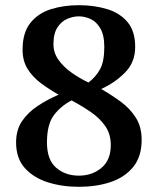

<svg xmlns="http://www.w3.org/2000/svg" viewBox="-20 -700 608 740"><path d="M284 20Q219 20 164 2.5Q109 -15 75.5 -52.5Q42 -90 42 -151Q42 -200 65.5 -234Q89 -268 126.5 -292.5Q164 -317 206 -335Q169 -356 137.5 -379.5Q106 -403 86.5 -434Q67 -465 67 -509Q67 -574 97 -611.5Q127 -649 176 -664.5Q225 -680 284 -680Q343 -680 392.5 -665Q442 -650 471.5 -615Q501 -580 501 -519Q501 -460 462 -420.5Q423 -381 370 -357Q410 -334 445.5 -308Q481 -282 503.5 -246.5Q526 -211 526 -161Q526 -96 493 -56Q460 -16 405.5 2Q351 20 284 20ZM321 -382Q349 -403 365.5 -433Q382 -463 382 -519Q382 -565 366.5 -591Q351 -617 328.5 -627Q306 -637 284 -637Q262 -637 239.5 -627.5Q217 -618 201.5 -594.5Q186 -571 186 -529Q186 -497 205 -470Q224 -443 254.5 -421Q285 -399 321 -382ZM284 -23Q335 -23 371 -53Q407 -83 407 -141Q407 -183 386 -213.5Q365 -244 331 -267.5Q297 -291 256 -313Q215 -292 188 -256.5Q161 -221 161 -151Q161 -84 196.5 -53.5Q232 -23 284 -23Z"/></svg>

Font: El Messiri SemiBold
Style: Regular
Weight: 600
Designer: Mohamed Gaber
Foundry: Kief Type Foundry
Version: Version 2.020; ttfautohint (v1.8.3)